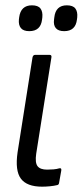

<svg xmlns="http://www.w3.org/2000/svg" viewBox="-20 -693 310 721"><path d="M138 8Q81 8 58.5 -22Q36 -52 46 -121L102 -477Q104 -487 112 -487H166Q175 -487 173 -477L116 -116Q111 -82 121 -69Q131 -56 157 -56Q169 -56 181 -57Q193 -58 203 -61Q212 -63 210 -52L202 -7Q201 1 195 2Q183 5 167.5 6.5Q152 8 138 8ZM221 -576Q199 -576 189.5 -587.5Q180 -599 183 -620L184 -628Q189 -673 231 -673Q254 -673 263 -661Q272 -649 270 -628L269 -620Q264 -576 221 -576ZM90 -576Q68 -576 58.5 -587.5Q49 -599 51 -620L52 -628Q58 -673 100 -673Q123 -673 132 -661Q141 -649 139 -628L138 -620Q133 -576 90 -576Z"/></svg>

Font: Sofia Sans Condensed
Style: Italic
Weight: 400
Italic angle: -9°
Designer: Botio Nikoltchev, Ani Petrova
Foundry: lettersoup
Version: Version 4.101